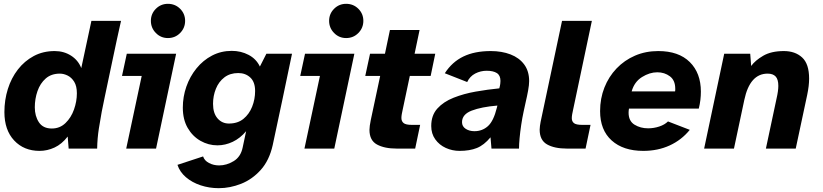

<svg xmlns="http://www.w3.org/2000/svg" viewBox="-20 -777 4303 1004"><path d="M187 12Q105 12 54 -42.5Q3 -97 3 -191Q3 -254 21 -311.5Q39 -369 73.5 -413.5Q108 -458 156.5 -484Q205 -510 266 -510Q314 -510 351.5 -486Q389 -462 405 -421L458 -668H613Q613 -668 607 -641.5Q601 -615 591.5 -571.5Q582 -528 571 -475Q560 -422 548.5 -368.5Q537 -315 527.5 -269Q518 -223 512 -193Q505 -156 497 -105Q489 -54 488 0H339L334 -63Q303 -23 265 -5.5Q227 12 187 12ZM251 -105Q293 -105 322.5 -133.5Q352 -162 367 -204.5Q382 -247 382 -289Q382 -327 368 -349.5Q354 -372 333.5 -382Q313 -392 293 -392Q248 -392 219 -366.5Q190 -341 176 -300.5Q162 -260 162 -216Q162 -170 183.5 -137.5Q205 -105 251 -105Z M858 -578Q821 -578 795 -604.5Q769 -631 769 -668Q769 -705 795 -731Q821 -757 858 -757Q896 -757 922 -731Q948 -705 948 -668Q948 -631 922 -604.5Q896 -578 858 -578ZM640 0 721 -380H618L643 -496H901L796 0Z M1124 207Q1074 207 1029 192Q984 177 952 149.5Q920 122 908 85L1042 41Q1049 63 1073 75.5Q1097 88 1126 88Q1165 88 1202 65.5Q1239 43 1249 -6L1267 -91Q1236 -54 1197 -35.5Q1158 -17 1117 -17Q1070 -17 1028.5 -40.5Q987 -64 961.5 -108Q936 -152 936 -214Q936 -271 954.5 -324Q973 -377 1007.5 -419.5Q1042 -462 1089 -486.5Q1136 -511 1192 -511Q1240 -511 1280 -490Q1320 -469 1339 -429L1373 -496H1507Q1482 -377 1457 -257Q1432 -137 1406 -18Q1388 62 1343.5 111.5Q1299 161 1241 184Q1183 207 1124 207ZM1177 -131Q1223 -131 1253 -155.5Q1283 -180 1298.5 -219Q1314 -258 1314 -301Q1314 -348 1289 -371.5Q1264 -395 1226 -395Q1183 -395 1153.5 -372.5Q1124 -350 1109 -313Q1094 -276 1094 -234Q1094 -185 1117.5 -158Q1141 -131 1177 -131Z M1790 -578Q1753 -578 1727 -604.5Q1701 -631 1701 -668Q1701 -705 1727 -731Q1753 -757 1790 -757Q1828 -757 1854 -731Q1880 -705 1880 -668Q1880 -631 1854 -604.5Q1828 -578 1790 -578ZM1572 0 1653 -380H1550L1575 -496H1833L1728 0Z M2055 0Q1990 0 1951 -21.5Q1912 -43 1912 -98Q1912 -116 1919 -150L1968 -380H1890L1915 -496H1993L2019 -620H2174L2148 -496H2256L2232 -380H2123L2086 -205Q2083 -192 2081 -180.5Q2079 -169 2079 -160Q2079 -143 2090.5 -133.5Q2102 -124 2134 -124H2177L2151 0Z M2383 12Q2345 12 2311 -3.5Q2277 -19 2256 -48.5Q2235 -78 2235 -118Q2235 -174 2267 -209.5Q2299 -245 2352 -266Q2405 -287 2467.5 -298Q2530 -309 2591 -315Q2595 -330 2596 -339Q2597 -348 2597 -354Q2597 -383 2578 -395Q2559 -407 2525 -407Q2493 -407 2465 -392.5Q2437 -378 2423 -348L2306 -394Q2344 -453 2403 -481.5Q2462 -510 2546 -510Q2604 -510 2649.5 -492.5Q2695 -475 2721 -440Q2747 -405 2747 -353Q2747 -333 2741.5 -303Q2736 -273 2729 -243.5Q2722 -214 2718 -193Q2711 -161 2705.5 -124Q2700 -87 2697 -54.5Q2694 -22 2694 0H2550L2545 -59Q2511 -18 2473.5 -3Q2436 12 2383 12ZM2461 -91Q2502 -91 2531.5 -117.5Q2561 -144 2578 -213L2581 -225Q2497 -218 2446.5 -198.5Q2396 -179 2396 -138Q2396 -116 2415 -103.5Q2434 -91 2461 -91Z M2945 0Q2879 0 2840.5 -22Q2802 -44 2802 -99Q2802 -108 2803.5 -118.5Q2805 -129 2807 -140L2919 -668H3075L2977 -204Q2974 -191 2972 -179.5Q2970 -168 2970 -159Q2970 -142 2981.5 -133Q2993 -124 3025 -124H3068L3042 0Z M3344 12Q3239 12 3178.5 -42.5Q3118 -97 3118 -196Q3118 -262 3140.5 -319Q3163 -376 3204 -419Q3245 -462 3300.5 -486Q3356 -510 3422 -510Q3529 -510 3587 -452.5Q3645 -395 3645 -298Q3645 -277 3642.5 -255Q3640 -233 3634 -209H3269Q3268 -203 3267.5 -198Q3267 -193 3267 -188Q3267 -144 3298 -125Q3329 -106 3369 -106Q3399 -106 3427.5 -115.5Q3456 -125 3473 -142L3587 -98Q3544 -45 3482 -16.5Q3420 12 3344 12ZM3283 -299H3510Q3511 -303 3511 -306Q3511 -309 3511 -313Q3511 -357 3483 -378Q3455 -399 3417 -399Q3377 -399 3337 -374Q3297 -349 3283 -299Z M3662 0 3767 -496H3903L3908 -432Q3929 -461 3971 -485.5Q4013 -510 4079 -510Q4138 -510 4174.5 -476.5Q4211 -443 4211 -366Q4211 -347 4208.5 -326Q4206 -305 4201 -281L4141 0H3985L4041 -263Q4050 -302 4050 -328Q4050 -362 4036 -377Q4022 -392 3994 -392Q3901 -392 3872 -254L3818 0Z"/></svg>

Font: Atkinson Hyperlegible
Style: Bold Italic
Weight: 700
Italic angle: -12°
Designer: Elliott Scott, Megan Eiswerth, Linus Boman, Theodore Petrosky
Foundry: Braille Institute
Version: Version 1.006; ttfautohint (v1.8.3)